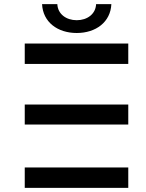

<svg xmlns="http://www.w3.org/2000/svg" viewBox="-20 -911 710 931"><path d="M100 0H602V-99H100ZM602 -307V-404H100V-307ZM602 -601V-700H100V-601ZM352 -751C445 -751 516 -804 520 -891H446C444 -843 403 -813 352 -813C301 -813 260 -843 258 -891H184C188 -804 259 -751 352 -751Z"/></svg>

Font: Montserrat-Alt1 SemBd
Style: Regular
Weight: 600
Designer: Differentunic
Foundry: Differentunic
Version: Version 7.222